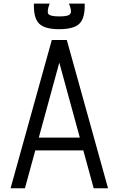

<svg xmlns="http://www.w3.org/2000/svg" viewBox="-20 -1016 640 1036"><path d="M37 0 259.5 -800H340.5L563 0H485.5L300 -678L114.5 0ZM134 -204.5 152 -273.5H448L466 -204.5ZM299 -858.5Q220.5 -858.5 190.5 -889.2Q160.5 -920 163 -996.5H248Q232 -954.5 240.8 -941Q249.5 -927.5 299 -927.5Q333.5 -927.5 348.2 -933.2Q363 -939 363 -954Q363 -969 352.5 -996.5H437Q439.5 -920 409.5 -889.2Q379.5 -858.5 299 -858.5Z"/></svg>

Font: Victor Mono Thin
Style: Regular
Weight: 100
Monospace: yes
Designer: Rune Bjørnerås
Version: Version 1.561;gftools[0.9.30]